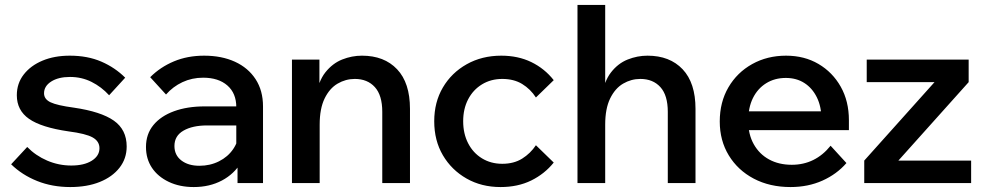

<svg xmlns="http://www.w3.org/2000/svg" viewBox="-20 -740 3982 776"><path d="M25 -76 90 -146Q124 -111 170.5 -91Q217 -71 268 -71Q320 -71 351 -90.5Q382 -110 382 -141Q382 -169 354.5 -184.5Q327 -200 257 -209Q147 -225 97.5 -259.5Q48 -294 48 -355Q48 -403 76 -439Q104 -475 152 -495Q200 -515 262 -515Q334 -515 389.5 -491Q445 -467 486 -426L421 -355Q390 -389 350 -409Q310 -429 263 -429Q216 -429 187 -410.5Q158 -392 158 -363Q158 -339 184.5 -326.5Q211 -314 278 -305Q388 -289 440 -252.5Q492 -216 492 -148Q492 -99 463 -62Q434 -25 383 -4.5Q332 16 264 16Q191 16 130 -8.5Q69 -33 25 -76Z M1043 0H940V-99L935 -120V-307Q935 -363 899 -394.5Q863 -426 801 -426Q756 -426 717.5 -408Q679 -390 651 -358L587 -428Q628 -469 683 -492Q738 -515 805 -515Q876 -515 929.5 -490.5Q983 -466 1013 -420Q1043 -374 1043 -310ZM763 16Q706 16 662 -5Q618 -26 594 -62Q570 -98 570 -146Q570 -198 600 -234.5Q630 -271 683.5 -290.5Q737 -310 807 -310H947V-233H817Q758 -233 721.5 -212Q685 -191 685 -150Q685 -113 713 -91.5Q741 -70 786 -70Q829 -70 865 -88Q901 -106 922.5 -137.5Q944 -169 947 -210L983 -193Q983 -132 955 -84.5Q927 -37 877 -10.5Q827 16 763 16Z M1637 0H1525V-288Q1525 -355 1495 -388Q1465 -421 1414 -421Q1377 -421 1344.5 -402Q1312 -383 1292 -342Q1272 -301 1272 -236V0H1160V-499H1271V-345H1256Q1266 -411 1295 -447.5Q1324 -484 1363 -499.5Q1402 -515 1443 -515Q1533 -515 1585 -460Q1637 -405 1637 -300Z M2146 -153 2218 -83Q2181 -37 2127 -10.5Q2073 16 2003 16Q1926 16 1865.5 -18.5Q1805 -53 1770 -112.5Q1735 -172 1735 -250Q1735 -327 1770 -386.5Q1805 -446 1866.5 -480.5Q1928 -515 2006 -515Q2074 -515 2127.5 -489Q2181 -463 2218 -416L2146 -346Q2124 -380 2090.5 -400.5Q2057 -421 2010 -421Q1964 -421 1928 -399Q1892 -377 1872 -338.5Q1852 -300 1852 -250Q1852 -200 1872 -161Q1892 -122 1928 -100Q1964 -78 2010 -78Q2057 -78 2090.5 -99Q2124 -120 2146 -153Z M2791 0H2679V-288Q2679 -355 2649 -388Q2619 -421 2568 -421Q2531 -421 2498.5 -402Q2466 -383 2446 -342Q2426 -301 2426 -236V0H2314V-720H2426V-345H2411Q2421 -411 2449.5 -447.5Q2478 -484 2517 -499.5Q2556 -515 2597 -515Q2687 -515 2739 -460Q2791 -405 2791 -300Z M3337 -151 3401 -81Q3362 -36 3304 -10Q3246 16 3175 16Q3091 16 3026.5 -18Q2962 -52 2925.5 -112Q2889 -172 2889 -249Q2889 -327 2924 -387Q2959 -447 3020 -481Q3081 -515 3157 -515Q3231 -515 3288 -481.5Q3345 -448 3378 -389.5Q3411 -331 3411 -254V-248H3300V-259Q3300 -309 3281.5 -346.5Q3263 -384 3231 -404.5Q3199 -425 3156 -425Q3111 -425 3076.5 -403.5Q3042 -382 3023 -343.5Q3004 -305 3004 -251Q3004 -197 3026.5 -157Q3049 -117 3088.5 -95.5Q3128 -74 3180 -74Q3275 -74 3337 -151ZM3411 -214H2967V-290H3395L3411 -253Z M3905 0H3473V-91L3757 -408H3483V-499H3895V-408L3611 -91H3905Z"/></svg>

Font: Wix Madefor Display SemiBold
Style: Regular
Weight: 600
Designer: Dalton Maag Ltd
Foundry: Dalton Maag Ltd
Version: Version 3.100